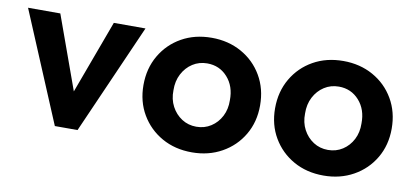

<svg xmlns="http://www.w3.org/2000/svg" viewBox="-57 -719 1959 908"><g transform="rotate(10 922.5 -265.0)"><path d="M238 0 16 -529H171L298 -177L428 -529H580L347 0Z M897 10Q816 10 753 -25.5Q690 -61 653.5 -123Q617 -185 617 -264Q617 -344 653.5 -406.5Q690 -469 753 -504.5Q816 -540 897 -540Q977 -540 1040.5 -504.5Q1104 -469 1140.5 -406.5Q1177 -344 1177 -264Q1177 -185 1140.5 -123Q1104 -61 1040.5 -25.5Q977 10 897 10ZM897 -113Q936 -113 967 -133Q998 -153 1015.5 -187Q1033 -221 1032 -264Q1033 -331 994.5 -374Q956 -417 897 -417Q858 -417 827 -397Q796 -377 778 -342.5Q760 -308 761 -264Q760 -221 778 -187Q796 -153 827 -133Q858 -113 897 -113Z M1529 10Q1448 10 1385 -25.5Q1322 -61 1285.5 -123Q1249 -185 1249 -264Q1249 -344 1285.5 -406.5Q1322 -469 1385 -504.5Q1448 -540 1529 -540Q1609 -540 1672.5 -504.5Q1736 -469 1772.5 -406.5Q1809 -344 1809 -264Q1809 -185 1772.5 -123Q1736 -61 1672.5 -25.5Q1609 10 1529 10ZM1529 -113Q1568 -113 1599 -133Q1630 -153 1647.5 -187Q1665 -221 1664 -264Q1665 -331 1626.5 -374Q1588 -417 1529 -417Q1490 -417 1459 -397Q1428 -377 1410 -342.5Q1392 -308 1393 -264Q1392 -221 1410 -187Q1428 -153 1459 -133Q1490 -113 1529 -113Z"/></g></svg>

Font: Readex Pro SemiBold
Style: Regular
Weight: 600
Designer: Bonnie Shaver-Troup, Thomas Jockin
Foundry: Lexend
Version: Version 1.204; ttfautohint (v1.8.4.7-5d5b)